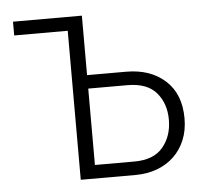

<svg xmlns="http://www.w3.org/2000/svg" viewBox="-43 -565 654 611"><g transform="rotate(-5 284.0 -260.0)"><path d="M240 -330H365Q442 -330 489.5 -287Q537 -244 537 -166Q537 -128 524.5 -97.5Q512 -67 489 -45Q466 -23 434.5 -11.5Q403 0 366 0H191V-476H20V-520H240ZM366 -43Q428 -43 457.5 -78.5Q487 -114 487 -166Q487 -218 457.5 -252.5Q428 -287 365 -287H240V-43Z"/></g></svg>

Font: Oxford Sans
Style: Regular
Weight: 300
Designer: Matt McInerney, Pablo Impallari, Rodrigo Fuenzalida
Foundry: Matt McInerney, Pablo Impallari, Rodrigo Fuenzalida
Version: Version 3.000g; ttfautohint (v1.5) -l 8 -r 28 -G 28 -x 14 -D